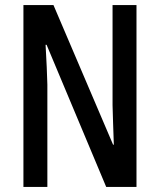

<svg xmlns="http://www.w3.org/2000/svg" viewBox="-20 -734 627 754"><path d="M516 0H397L163 -558H159Q162 -508 163.5 -471Q165 -434 166 -402V0H72V-714H190L424 -166H427Q425 -217 424 -253.5Q423 -290 422 -321V-714H516Z"/></svg>

Font: Noto Sans Gurmukhi ExtraCondensed Medium
Style: Regular
Weight: 500
Width: 2
Designer: Jelle Bosma - Monotype Design Team
Foundry: Monotype Imaging Inc.
Version: Version 2.004; ttfautohint (v1.8.4.7-5d5b)